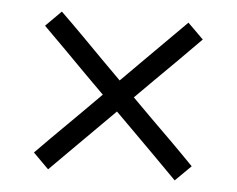

<svg xmlns="http://www.w3.org/2000/svg" viewBox="-39 -557 640 519"><g transform="rotate(5 281.0 -298.0)"><path d="M452.5 -83.5Q420.5 -116 389.8 -146.8Q359 -177.5 333 -203.5L186 -350Q160 -376.5 129.8 -406.8Q99.5 -437 67 -469.5L109 -511.5Q142 -479.5 172.2 -449Q202.5 -418.5 229 -391.5L375 -245.5Q402 -219 432.5 -188.8Q463 -158.5 495 -125.5ZM109 -83.5 67 -125.5Q88.5 -147.5 109.2 -168.2Q130 -189 149.5 -208.2Q169 -227.5 187 -245.5L333 -392Q360 -419 390.2 -449.2Q420.5 -479.5 452.5 -511.5L495 -469.5Q463 -437 432.8 -406.8Q402.5 -376.5 375.5 -350L229 -203.5Q203 -177.5 172.2 -146.8Q141.5 -116 109 -83.5Z"/></g></svg>

Font: Commissioner Thin Light
Style: Regular
Weight: 300
Version: Version 1.000